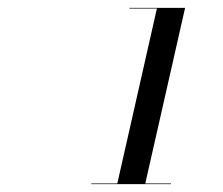

<svg xmlns="http://www.w3.org/2000/svg" viewBox="-20 -926 570 490"><path d="M213 -457.8H279.4L380.4 -904.2H310.2V-906H452.4L350.8 -457.8H416.4V-456H213Z"/></svg>

Font: Bodoni* 72 Medium
Style: Italic
Weight: 500
Italic angle: -13°
Version: Version 1.002; ttfautohint (v0.97) -l 8 -r 50 -G 200 -x 14 -